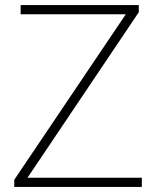

<svg xmlns="http://www.w3.org/2000/svg" viewBox="-20 -827 617 754"><path d="M537 -93H36V-121L474 -771H61V-807H525V-779L88 -129H537Z"/></svg>

Font: Noto Sans Telugu UI ExtraLight
Style: Regular
Weight: 200
Designer: Jelle Bosma - Monotype Design Team
Foundry: Monotype Imaging Inc.
Version: Version 2.005; ttfautohint (v1.8.4.7-5d5b)